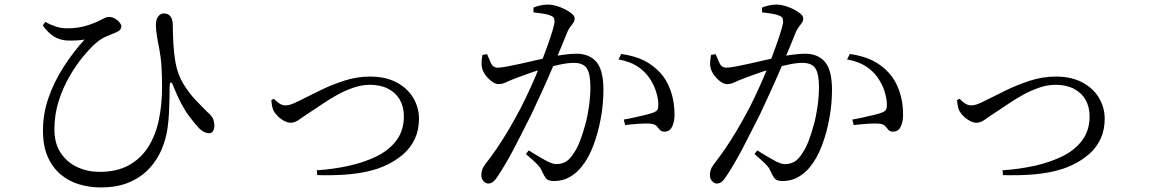

<svg xmlns="http://www.w3.org/2000/svg" viewBox="-20 -782 5040 840"><path d="M420 38Q373 38 328 25Q283 12 247 -17.5Q211 -47 189.5 -94.5Q168 -142 168 -211Q168 -285 192.5 -355Q217 -425 258.5 -489.5Q300 -554 350 -609Q333 -606 312.5 -605Q292 -604 270 -605Q240 -608 217 -621.5Q194 -635 167 -670L178 -686Q202 -673 225.5 -665.5Q249 -658 273 -658Q298 -658 321.5 -661.5Q345 -665 366 -672Q387 -679 405 -687Q429 -698 438 -703Q447 -708 456 -708Q470 -708 482.5 -701Q495 -694 503 -684Q511 -674 511 -667Q511 -659 506 -652.5Q501 -646 487 -640Q469 -632 445 -622.5Q421 -613 398 -592Q375 -572 344.5 -535.5Q314 -499 285 -449.5Q256 -400 237 -340.5Q218 -281 218 -216Q218 -154 246 -112.5Q274 -71 319 -50.5Q364 -30 416 -30Q490 -30 542.5 -58.5Q595 -87 627.5 -137.5Q660 -188 674.5 -255.5Q689 -323 689 -402Q689 -451 686.5 -491Q684 -531 676 -573Q673 -586 670 -603.5Q667 -621 664.5 -639Q662 -657 662 -671Q662 -697 672 -710Q682 -723 697 -723Q710 -723 718.5 -717Q727 -711 731.5 -699.5Q736 -688 736 -674Q736 -636 738.5 -591.5Q741 -547 748 -507Q758 -454 783.5 -413Q809 -372 838 -342Q867 -312 888 -291Q900 -282 908.5 -269Q917 -256 918 -233Q918 -220 912.5 -209.5Q907 -199 894 -199Q883 -199 869 -207Q855 -215 843 -230Q826 -249 808 -273Q790 -297 773 -329Q756 -361 740 -401Q733 -422 727.5 -421.5Q722 -421 722 -398Q722 -379 721.5 -351.5Q721 -324 719.5 -291Q718 -258 713 -221Q707 -177 688.5 -131.5Q670 -86 635.5 -47.5Q601 -9 548 14.5Q495 38 420 38Z M1366 -37Q1442 -42 1510 -57.5Q1578 -73 1631.5 -100Q1685 -127 1716 -170Q1747 -213 1747 -273Q1747 -314 1729.5 -345Q1712 -376 1678.5 -393.5Q1645 -411 1598 -411Q1563 -411 1526.5 -398.5Q1490 -386 1456.5 -367.5Q1423 -349 1395 -330Q1367 -311 1347 -298Q1307 -272 1288.5 -258.5Q1270 -245 1252 -245Q1239 -245 1223.5 -253Q1208 -261 1196 -273Q1184 -285 1177 -297Q1172 -308 1170 -320Q1168 -332 1167 -344L1178 -350Q1189 -338 1202 -329.5Q1215 -321 1228 -321Q1239 -321 1251 -324.5Q1263 -328 1289 -341Q1327 -360 1377.5 -385Q1428 -410 1484.5 -428.5Q1541 -447 1599 -447Q1668 -447 1716 -421Q1764 -395 1788.5 -353Q1813 -311 1813 -263Q1813 -213 1795 -174.5Q1777 -136 1745 -108Q1713 -80 1673 -61Q1637 -43 1588 -32Q1539 -21 1482.5 -17.5Q1426 -14 1368 -16Z M2116 21Q2106 21 2096 11Q2086 1 2086 -16Q2086 -29 2089.5 -39.5Q2093 -50 2102 -62Q2130 -98 2154.5 -134Q2179 -170 2204.5 -213Q2230 -256 2258 -309Q2278 -348 2299 -394Q2320 -440 2339 -487Q2358 -534 2373 -575.5Q2388 -617 2397 -647Q2406 -677 2406 -687Q2406 -696 2403.5 -702.5Q2401 -709 2390 -713Q2379 -719 2355.5 -722.5Q2332 -726 2314 -728V-749Q2326 -754 2342.5 -758Q2359 -762 2379 -762Q2394 -762 2413.5 -756.5Q2433 -751 2451.5 -741.5Q2470 -732 2482 -722Q2494 -712 2494 -702Q2494 -691 2488.5 -682.5Q2483 -674 2476 -665.5Q2469 -657 2463 -644Q2453 -619 2436 -578Q2419 -537 2397.5 -486.5Q2376 -436 2352 -383.5Q2328 -331 2305 -282Q2284 -241 2264.5 -202Q2245 -163 2226.5 -128Q2208 -93 2190.5 -63.5Q2173 -34 2157 -10Q2146 7 2136.5 14Q2127 21 2116 21ZM2404 10Q2379 10 2370 -0.5Q2361 -11 2351 -33Q2348 -41 2342.5 -49Q2337 -57 2323 -70.5Q2309 -84 2281 -108L2293 -124Q2333 -99 2364.5 -81.5Q2396 -64 2413 -64Q2437 -64 2455.5 -74.5Q2474 -85 2493 -116Q2506 -135 2518 -166.5Q2530 -198 2540.5 -236.5Q2551 -275 2557 -318Q2563 -361 2563 -403Q2563 -458 2547.5 -482.5Q2532 -507 2490 -507Q2466 -507 2432 -500Q2398 -493 2361.5 -482.5Q2325 -472 2293 -460.5Q2261 -449 2242 -442Q2210 -430 2194 -422Q2178 -414 2160 -414Q2148 -414 2132.5 -425Q2117 -436 2105 -452Q2093 -468 2089 -484Q2086 -496 2087 -512Q2088 -528 2091 -542L2111 -545Q2119 -525 2128 -505.5Q2137 -486 2158 -486Q2172 -486 2198 -491Q2224 -496 2256.5 -503Q2289 -510 2322.5 -518Q2356 -526 2385 -532Q2406 -537 2441.5 -542Q2477 -547 2502 -547Q2558 -547 2589 -511.5Q2620 -476 2620 -388Q2620 -328 2608.5 -264.5Q2597 -201 2576 -145.5Q2555 -90 2525 -53Q2503 -25 2472.5 -7.5Q2442 10 2404 10ZM2889 -206Q2874 -206 2867.5 -213Q2861 -220 2854.5 -228.5Q2848 -237 2833 -240Q2823 -242 2801 -241.5Q2779 -241 2755.5 -239Q2732 -237 2715 -235L2709 -259Q2728 -262 2752.5 -267.5Q2777 -273 2800.5 -278.5Q2824 -284 2837 -289Q2853 -295 2857 -303.5Q2861 -312 2860 -332Q2859 -352 2850 -382Q2841 -412 2819 -444Q2798 -473 2766.5 -493Q2735 -513 2686 -522L2698 -546Q2759 -537 2799 -516.5Q2839 -496 2869 -463Q2897 -433 2914 -385.5Q2931 -338 2931 -280Q2931 -250 2921 -228.5Q2911 -207 2889 -206Z M3116 21Q3106 21 3096 11Q3086 1 3086 -16Q3086 -29 3089.5 -39.5Q3093 -50 3102 -62Q3130 -98 3154.5 -134Q3179 -170 3204.5 -213Q3230 -256 3258 -309Q3278 -348 3299 -394Q3320 -440 3339 -487Q3358 -534 3373 -575.5Q3388 -617 3397 -647Q3406 -677 3406 -687Q3406 -696 3403.5 -702.5Q3401 -709 3390 -713Q3379 -719 3355.5 -722.5Q3332 -726 3314 -728V-749Q3326 -754 3342.5 -758Q3359 -762 3379 -762Q3394 -762 3413.5 -756.5Q3433 -751 3451.5 -741.5Q3470 -732 3482 -722Q3494 -712 3494 -702Q3494 -691 3488.5 -682.5Q3483 -674 3476 -665.5Q3469 -657 3463 -644Q3453 -619 3436 -578Q3419 -537 3397.5 -486.5Q3376 -436 3352 -383.5Q3328 -331 3305 -282Q3284 -241 3264.5 -202Q3245 -163 3226.5 -128Q3208 -93 3190.5 -63.5Q3173 -34 3157 -10Q3146 7 3136.5 14Q3127 21 3116 21ZM3404 10Q3379 10 3370 -0.5Q3361 -11 3351 -33Q3348 -41 3342.5 -49Q3337 -57 3323 -70.5Q3309 -84 3281 -108L3293 -124Q3333 -99 3364.5 -81.5Q3396 -64 3413 -64Q3437 -64 3455.5 -74.5Q3474 -85 3493 -116Q3506 -135 3518 -166.5Q3530 -198 3540.5 -236.5Q3551 -275 3557 -318Q3563 -361 3563 -403Q3563 -458 3547.5 -482.5Q3532 -507 3490 -507Q3466 -507 3432 -500Q3398 -493 3361.5 -482.5Q3325 -472 3293 -460.5Q3261 -449 3242 -442Q3210 -430 3194 -422Q3178 -414 3160 -414Q3148 -414 3132.5 -425Q3117 -436 3105 -452Q3093 -468 3089 -484Q3086 -496 3087 -512Q3088 -528 3091 -542L3111 -545Q3119 -525 3128 -505.5Q3137 -486 3158 -486Q3172 -486 3198 -491Q3224 -496 3256.5 -503Q3289 -510 3322.5 -518Q3356 -526 3385 -532Q3406 -537 3441.5 -542Q3477 -547 3502 -547Q3558 -547 3589 -511.5Q3620 -476 3620 -388Q3620 -328 3608.5 -264.5Q3597 -201 3576 -145.5Q3555 -90 3525 -53Q3503 -25 3472.5 -7.5Q3442 10 3404 10ZM3889 -206Q3874 -206 3867.5 -213Q3861 -220 3854.5 -228.5Q3848 -237 3833 -240Q3823 -242 3801 -241.5Q3779 -241 3755.5 -239Q3732 -237 3715 -235L3709 -259Q3728 -262 3752.5 -267.5Q3777 -273 3800.5 -278.5Q3824 -284 3837 -289Q3853 -295 3857 -303.5Q3861 -312 3860 -332Q3859 -352 3850 -382Q3841 -412 3819 -444Q3798 -473 3766.5 -493Q3735 -513 3686 -522L3698 -546Q3759 -537 3799 -516.5Q3839 -496 3869 -463Q3897 -433 3914 -385.5Q3931 -338 3931 -280Q3931 -250 3921 -228.5Q3911 -207 3889 -206Z M4366 -37Q4442 -42 4510 -57.5Q4578 -73 4631.5 -100Q4685 -127 4716 -170Q4747 -213 4747 -273Q4747 -314 4729.5 -345Q4712 -376 4678.5 -393.5Q4645 -411 4598 -411Q4563 -411 4526.5 -398.5Q4490 -386 4456.5 -367.5Q4423 -349 4395 -330Q4367 -311 4347 -298Q4307 -272 4288.5 -258.5Q4270 -245 4252 -245Q4239 -245 4223.5 -253Q4208 -261 4196 -273Q4184 -285 4177 -297Q4172 -308 4170 -320Q4168 -332 4167 -344L4178 -350Q4189 -338 4202 -329.5Q4215 -321 4228 -321Q4239 -321 4251 -324.5Q4263 -328 4289 -341Q4327 -360 4377.5 -385Q4428 -410 4484.5 -428.5Q4541 -447 4599 -447Q4668 -447 4716 -421Q4764 -395 4788.5 -353Q4813 -311 4813 -263Q4813 -213 4795 -174.5Q4777 -136 4745 -108Q4713 -80 4673 -61Q4637 -43 4588 -32Q4539 -21 4482.5 -17.5Q4426 -14 4368 -16Z"/></svg>

Font: Noto Serif JP ExtraLight
Style: Regular
Weight: 400
Version: Version 2.003-H1;hotconv 1.1.1;makeotfexe 2.6.0